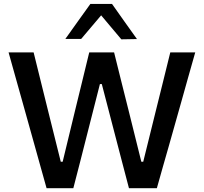

<svg xmlns="http://www.w3.org/2000/svg" viewBox="-20 -988 1070 1008"><path d="M224.5 0Q209.5 -53 192.8 -113.2Q176 -173.5 161.5 -225.5L99 -449Q82.5 -508 62.5 -579Q42.5 -650 25 -713H156.5Q174.5 -640.5 194.2 -560.5Q214 -480.5 232 -408L299 -139H309L375 -411.5Q392 -481.5 411.8 -562Q431.5 -642.5 448.5 -713H579Q597 -640.5 616.5 -562Q636 -483.5 654.5 -410.5L722 -139H732L799.5 -412Q817 -482 836.8 -562.2Q856.5 -642.5 874 -713H1005Q987 -649.5 967.2 -579.5Q947.5 -509.5 931 -450.5L867.5 -225.5Q852 -172 835 -111.8Q818 -51.5 803.5 0H657Q639 -68.5 619.2 -144.2Q599.5 -220 582 -287L514.5 -546.5H504.5L438.5 -287Q421.5 -220 402 -143.5Q382.5 -67 365 0ZM617 -781.5Q590.5 -813 564.2 -844.2Q538 -875.5 511 -907.5Q459 -845.5 406 -783.5H323Q355.5 -829 388.2 -875Q421 -921 454.5 -967.5H568Q600.5 -921 633.5 -874.8Q666.5 -828.5 699 -783Z"/></svg>

Font: Commissioner Medium
Style: Regular
Weight: 500
Designer: Kostas Bartsokas
Foundry: Kostas Bartsokas
Version: Version 1.000; ttfautohint (v1.8.3)